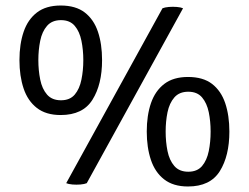

<svg xmlns="http://www.w3.org/2000/svg" viewBox="-20 -664 902 696"><path d="M811.5 -187Q811.5 -99 776.8 -43.5Q742 12 661.5 12Q608 12 575 -13.8Q542 -39.5 527 -84.5Q512 -129.5 512 -187Q512 -245.5 527.2 -290Q542.5 -334.5 575.5 -359.8Q608.5 -385 661.5 -385Q716 -385 748.8 -359.8Q781.5 -334.5 796.5 -289.8Q811.5 -245 811.5 -187ZM580.5 -187Q580.5 -150 587.2 -116.5Q594 -83 612 -62.2Q630 -41.5 662.5 -41.5Q695 -41.5 712.5 -62.2Q730 -83 736.8 -116.5Q743.5 -150 743.5 -187Q743.5 -224 736.8 -257Q730 -290 712.5 -310.8Q695 -331.5 662.5 -331.5Q630 -331.5 612 -310.8Q594 -290 587.2 -257Q580.5 -224 580.5 -187ZM350 -446Q350 -358 315.2 -302.5Q280.5 -247 200 -247Q146.5 -247 113.5 -272.8Q80.5 -298.5 65.5 -343.5Q50.5 -388.5 50.5 -446Q50.5 -504.5 65.8 -549Q81 -593.5 114 -618.8Q147 -644 200 -644Q254.5 -644 287.2 -618.8Q320 -593.5 335 -549Q350 -504.5 350 -446ZM119 -446Q119 -409 125.8 -375.5Q132.5 -342 150.5 -321.2Q168.5 -300.5 201 -300.5Q233.5 -300.5 251 -321.2Q268.5 -342 275.2 -375.5Q282 -409 282 -446Q282 -483 275.2 -516.2Q268.5 -549.5 251 -570.2Q233.5 -591 201 -591Q168.5 -591 150.5 -570.2Q132.5 -549.5 125.8 -516.2Q119 -483 119 -446ZM569 -634Q577.5 -637.5 592 -638.8Q606.5 -640 621.2 -638.8Q636 -637.5 643.5 -634L294.5 0Q286.5 3.5 271.8 4.8Q257 6 242.5 4.8Q228 3.5 220 0Z"/></svg>

Font: Signika Light Light
Style: Regular
Weight: 300
Version: Version 2.001